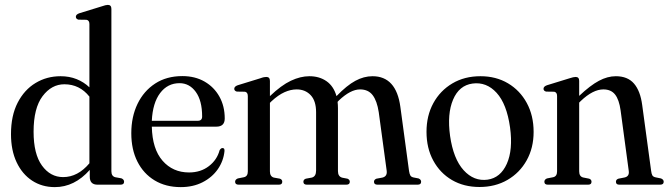

<svg xmlns="http://www.w3.org/2000/svg" viewBox="-20 -756 2737 786"><path d="M25 -207Q25 -282.5 52.2 -335.5Q79.5 -388.5 125.5 -416.2Q171.5 -444 228 -444Q264 -444 293.8 -432Q323.5 -420 346 -398.5V-657.5Q346 -673 334 -675L301 -675.5Q290.5 -678.5 290.5 -687.5Q290.5 -696.5 304 -701.5L396.5 -730Q413.5 -736 421.5 -736Q436 -736 436 -719.5V-55Q436 -34.5 452 -30.5L477 -26Q488 -21.5 488 -12Q488 0 473.5 0H379Q347.5 0 347.5 -32.5V-60.5Q285 10 204.5 10Q152 10 111.5 -16.5Q71 -43 48 -91.8Q25 -140.5 25 -207ZM117.5 -216.5Q117.5 -125.5 151.8 -78.2Q186 -31 238.5 -31Q298.5 -31 346 -87.5V-360.5Q306 -411 243.5 -411Q191 -411 154.2 -362.2Q117.5 -313.5 117.5 -216.5Z M900 -271Q900 -237.5 865.5 -237.5H601.5Q603.5 -146 645.5 -98Q687.5 -50 754 -50Q801.5 -50 835 -75.8Q868.5 -101.5 879 -141Q884.5 -150 891 -150Q900 -150 899 -137.5Q895 -97 871.8 -63.5Q848.5 -30 809.5 -10Q770.5 10 720 10Q658.5 10 613 -17.5Q567.5 -45 542.5 -94.5Q517.5 -144 517.5 -210.5Q517.5 -278 543 -330.8Q568.5 -383.5 615.2 -414Q662 -444.5 726.5 -444.5Q778.5 -444.5 817.5 -422Q856.5 -399.5 878.2 -360.5Q900 -321.5 900 -271ZM715 -415.5Q666 -415.5 635.5 -375Q605 -334.5 601.5 -261.5H789.5Q807.5 -261.5 807.5 -279Q807.5 -344 781.5 -379.8Q755.5 -415.5 715 -415.5Z M1085 -424.5V-362.5Q1131.5 -407 1170.8 -425.5Q1210 -444 1246.5 -444Q1287.5 -444 1316.8 -423.5Q1346 -403 1357.5 -362.5Q1400 -406.5 1434.8 -425.2Q1469.5 -444 1505 -444Q1602 -444 1619 -318.5L1654.5 -56Q1656.5 -43.5 1660 -37.5Q1663.5 -31.5 1673 -29.5L1693.5 -25.5Q1704 -21 1704 -12Q1704 0 1690 0H1525Q1511 0 1511 -12Q1511 -20.5 1521 -24.5L1545.5 -29Q1566 -34 1563 -57L1530.5 -296.5Q1523.5 -343 1505.5 -366.5Q1487.5 -390 1454 -390Q1415 -390 1367.5 -345L1362 -339Q1363.5 -326.5 1363.5 -313V-55.5Q1363.5 -33 1381.5 -28.5L1402.5 -24.5Q1412 -20.5 1412 -12Q1412 0 1398 0H1236Q1222 0 1222 -12Q1222 -21 1232 -24.5L1256.5 -29Q1274 -33.5 1274 -58V-296.5Q1274 -343 1251.8 -366.5Q1229.5 -390 1194.5 -390Q1170 -390 1144.5 -378.5Q1119 -367 1091.5 -341.5L1085 -335V-54.5Q1085 -33.5 1101 -29L1126 -24.5Q1135.5 -21 1135.5 -12Q1135.5 0 1122 0H957Q942.5 0 942.5 -12Q942.5 -21 953.5 -25.5L978.5 -30.5Q994.5 -34 994.5 -54V-362.5Q994.5 -378 983 -380.5L949.5 -381Q939 -384 939 -392.5Q939 -402 953 -407L1045.5 -435.5Q1055 -439 1060.5 -440Q1066 -441 1070.5 -441Q1085 -441 1085 -424.5Z M1947 -444Q2010.5 -444 2059.5 -415Q2108.5 -386 2136.5 -334.5Q2164.5 -283 2164.5 -216Q2164.5 -150.5 2136 -99.5Q2107.5 -48.5 2057.5 -19.5Q2007.5 9.5 1943 9.5Q1879 9.5 1830.2 -19Q1781.5 -47.5 1753.8 -98.5Q1726 -149.5 1726 -216.5Q1726 -282.5 1754 -333.8Q1782 -385 1831.8 -414.5Q1881.5 -444 1947 -444ZM1976 -20.5Q2029 -28 2054.8 -85.5Q2080.5 -143 2068 -234.5Q2054.5 -330.5 2013 -376Q1971.5 -421.5 1914.5 -414Q1859.5 -406.5 1834.8 -348.2Q1810 -290 1822.5 -199.5Q1836 -105.5 1878 -59.2Q1920 -13 1976 -20.5Z M2351 -425V-363.5Q2396.5 -406.5 2431.8 -425.2Q2467 -444 2501 -444Q2549.5 -444 2575.5 -413.8Q2601.5 -383.5 2609 -326L2645.5 -57Q2647 -44.5 2650.5 -38.2Q2654 -32 2664 -30L2686 -25.5Q2697 -21 2697 -12Q2697 0 2682.5 0H2515Q2501.5 0 2501.5 -12Q2501.5 -21 2511.5 -24.5L2537 -29.5Q2557 -34 2554 -56L2520.5 -304.5Q2514.5 -348 2498 -369Q2481.5 -390 2450 -390Q2407.5 -390 2358 -343L2351 -336V-55Q2351 -33.5 2367 -29.5L2392 -24.5Q2401.5 -21 2401.5 -12Q2401.5 0 2388 0H2222.5Q2208.5 0 2208.5 -12Q2208.5 -21 2219 -25.5L2244.5 -30.5Q2260.5 -34 2260.5 -54.5V-363Q2260.5 -378 2249 -380.5L2215.5 -381Q2205 -384 2205 -392.5Q2205 -402 2219 -407L2311.5 -435.5Q2328 -441 2336.5 -441Q2351 -441 2351 -425Z"/></svg>

Font: Fraunces 144pt S050
Style: Regular
Weight: 400
Version: Version 1.000; ttfautohint (v1.8.3)